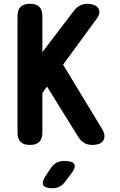

<svg xmlns="http://www.w3.org/2000/svg" viewBox="-20 -760 640 1020"><path d="M205.1 -56Q205.1 -22.5 188.9 -6.3Q172.6 10 139.1 10Q105.6 10 89.3 -6.3Q73.1 -22.5 73.1 -56V-674Q73.1 -707.5 89.3 -723.7Q105.6 -740 139.1 -740Q172.6 -740 188.9 -723.7Q205.1 -707.5 205.1 -674ZM172.6 -440.2 370.4 -700.1Q385.6 -720.4 404.5 -730.2Q423.5 -740 445.9 -740Q461.2 -740 476.3 -734.7Q491.3 -729.5 499.7 -719.3Q508.1 -709.2 507.9 -694.1Q507.7 -679.1 492.5 -658.8L167.7 -215.1ZM298.8 -443.4 521 -76.9Q534.2 -55.6 534.9 -39.2Q535.5 -22.8 527.7 -11.8Q519.9 -0.8 505.2 4.6Q490.5 10 471.6 10Q445.6 10 427 -1Q408.4 -12 395.2 -33.3L210.1 -331.8ZM249.9 133.1Q262.7 113.9 280 104.5Q297.4 95 320 95Q366.2 95 375.1 112.9Q384 130.7 355.3 166.7L323.6 208.4Q311.1 224.2 295.3 232.1Q279.5 240 259.3 240Q218.9 240 209.9 223.7Q201 207.4 222.9 173.7Z"/></svg>

Font: Maple Mono
Style: Regular
Weight: 400
Monospace: yes
Designer: subframe7536
Version: Version 7.300